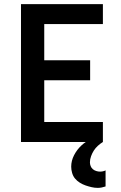

<svg xmlns="http://www.w3.org/2000/svg" viewBox="-20 -690 590 933"><path d="M82 0V-670H480V-573H195V-397H418V-300H195V-97H480V0ZM455 223Q440 223 425 219.5Q410 216 395.5 211Q381 206 367.5 197.5Q354 189 344.5 177.5Q335 166 330.5 150.5Q326 135 326 120Q326 91 340 64Q354 37 375.5 17Q397 -3 424 -16Q451 -29 480 -36V0Q467 8 455.5 18.5Q444 29 436 41.5Q428 54 422.5 69Q417 84 417 99Q417 108 420.5 117Q424 126 431 132Q438 138 447.5 141Q457 144 466 144Q473 144 480 142.5Q487 141 493 138V216Q484 219 474.5 221Q465 223 455 223Z"/></svg>

Font: Lode Term
Style: Bold
Weight: 700
Monospace: yes
Designer: Belleve Invis
Foundry: Belleve Invis
Version: Version 29.2.0